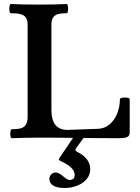

<svg xmlns="http://www.w3.org/2000/svg" viewBox="-20 -686 698 957"><path d="M38.3 -42Q67.4 -42 84 -46.6Q100.6 -51.3 109.1 -64.7Q117.7 -78.2 117.7 -104V-563Q117.7 -586.3 108.6 -598.8Q99.5 -611.2 81.7 -615.6Q63.9 -620.1 33.7 -620.1Q28.8 -620.1 27.1 -631.6Q25.4 -643.1 27.3 -654.5Q29.3 -666 33.7 -666Q89.4 -663.1 173.4 -663.1Q256.8 -663.1 312.5 -666Q316.9 -666 318.6 -654.5Q320.3 -643.1 318.6 -631.6Q316.9 -620.1 312.5 -620.1Q285.2 -620.1 269 -615.6Q252.9 -611.2 244.6 -598.8Q236.3 -586.3 236.3 -563V-137.2Q236.3 -88.9 256 -63.7Q275.7 -38.6 316.9 -38.6L467.3 -43.9Q502 -44.9 526.9 -66.7Q551.8 -88.4 564.7 -121.8Q577.6 -155.3 577.6 -190.9Q577.6 -196.7 589.8 -198.9Q602.1 -201.2 614.3 -198.9Q626.5 -196.7 626.5 -190.9V-27.8Q626.5 -15.2 621.5 -8.8Q616.6 -2.5 604.6 0.2Q592.6 2.9 569.3 2.9Q521.5 2.9 473.1 2.4Q424.8 2 376.5 1.5Q328.1 1 280 0.5Q231.9 0 183.6 0Q111.3 0 38.6 2.9Q33.9 2.9 32.1 -8.3Q30.3 -19.5 32.2 -30.8Q34.2 -42 38.3 -42ZM226.1 207Q226.1 191.9 235.6 182.9Q245.1 173.8 257.8 173.8Q272.9 173.8 294.9 192.9Q315.9 210.9 326.2 210.9Q352.1 210.9 352.1 186Q352.1 147.9 282.7 117.2Q272.9 112.8 272.9 107.9Q272.9 106.4 275.9 102.1L348.1 -4.9H401.4L359.9 51.8Q356 57.1 356 61Q356 66.9 369.1 73.2Q429.7 104.5 429.7 158.2Q429.7 186 411.4 207.3Q393.1 228.5 363.8 239.7Q334.5 251 302.7 251Q264.6 251 245.4 239Q226.1 227.1 226.1 207Z"/></svg>

Font: Junicode Two Beta VF
Style: Regular
Weight: 400
Designer: Peter S. Baker
Foundry: Briery Creek Software
Version: Version 1.031 beta; ttfautohint (v1.8.1.43-b0c9)